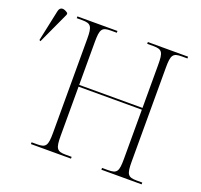

<svg xmlns="http://www.w3.org/2000/svg" viewBox="-125 -867 1058 1009"><g transform="rotate(20 403.5 -362.5)"><path d="M8 -525 90 -703V-712C69 -729 44 -733 38 -703L1 -529ZM146 0H370V-10H337C287 -10 278 -23 278 -95V-369H632V-95C632 -23 624 -10 574 -10H540V0H765V-10H734C684 -10 675 -23 675 -95V-620C675 -691 684 -704 734 -704H765V-714H540V-704H574C624 -704 632 -691 632 -619V-379H278V-619C278 -691 287 -704 337 -704H370V-714H146V-704H176C226 -704 235 -691 235 -620V-95C235 -23 226 -10 177 -10H146Z"/></g></svg>

Font: Noto Serif Display SemiCondensed ExtraLight
Style: Regular
Weight: 200
Width: 4
Designer: Monotype Design Team
Foundry: Monotype Imaging Inc.
Version: Version 2.009